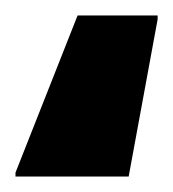

<svg xmlns="http://www.w3.org/2000/svg" viewBox="-20 -38 224 248"><path d="M0 190V185L80.2 -18H183.6V-13L146.2 190Z"/></svg>

Font: Saira Thin
Style: Regular
Weight: 100
Designer: Hector Gatti with collaboration of the Omnibus-Type team
Foundry: Omnibus-Type
Version: Version 1.101